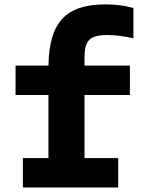

<svg xmlns="http://www.w3.org/2000/svg" viewBox="-20 -832 660 852"><path d="M572 -662V-796.5C536.5 -806.5 497.5 -812.5 449 -812.5C272.5 -812.5 198 -733.5 195 -541H49V-410.5H195V-130.5H81.5V0H504.5V-130.5H355V-410.5H556.5V-541H355V-572C355 -649.5 373.5 -676.5 457.5 -676.5C495.5 -676.5 532 -671 572 -662Z"/></svg>

Font: Monaspace Neon ExtraBold
Style: Regular
Weight: 800
Designer: Riley Cran & the Lettermatic Team
Foundry: Lettermatic
Version: Version 1.200 (Monaspace Neon)